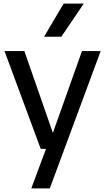

<svg xmlns="http://www.w3.org/2000/svg" viewBox="-20 -828 586 1068"><path d="M154 220 236 0 270.5 -78.5 436 -544H540L257 220ZM206.5 0 5 -544H115.5L305 0ZM225 -623.5 334 -808H446L321 -623.5Z"/></svg>

Font: Encode Sans Condensed Thin Medium
Style: Regular
Weight: 500
Version: Version 3.002